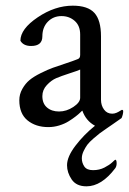

<svg xmlns="http://www.w3.org/2000/svg" viewBox="-20 -446 459 684"><path d="M265.6 -97.7V-198.2Q257.8 -194.3 227.5 -184.6Q197.3 -174.8 180.2 -167.5Q163.1 -160.2 147 -143.1Q130.9 -126 130.9 -103.5Q130.9 -77.1 147.5 -63Q164.1 -48.8 190.4 -48.8Q216.8 -48.8 241.2 -64.9Q265.6 -81.1 265.6 -97.7ZM339.8 -90.8Q339.8 -70.3 350.6 -55.7Q361.3 -41 379.9 -41Q387.7 -41 395.5 -44.4Q403.3 -47.9 408.2 -51.3Q413.1 -54.7 414.1 -54.7Q418.9 -54.7 418.9 -49.8Q418.9 -39.1 413.1 -25.4L380.9 -2.9Q377.9 -1 360.4 11.2Q342.8 23.4 335.4 28.8Q328.1 34.2 313 47.4Q297.9 60.5 291 69.8Q284.2 79.1 277.8 92.3Q271.5 105.5 271.5 118.2Q271.5 133.8 280.3 147Q289.1 160.2 311.5 160.2Q334 160.2 352.1 150.9Q370.1 141.6 379.9 132.3Q389.6 123 390.6 123Q395.5 123 395.5 135.7Q395.5 146.5 390.6 153.3Q341.8 217.8 288.1 217.8Q252 217.8 235.4 193.4Q218.8 168.9 218.8 142.6Q218.8 112.3 249 72.8Q279.3 33.2 318.4 2Q286.1 -15.6 273.4 -51.8Q272.5 -51.8 266.1 -45.4Q259.8 -39.1 249 -30.8Q238.3 -22.5 224.1 -13.7Q210 -4.9 190.9 1Q171.9 6.8 152.3 6.8Q107.4 6.8 78.1 -17.1Q48.8 -41 48.8 -88.9Q48.8 -110.4 59.6 -129.4Q70.3 -148.4 85 -160.6Q99.6 -172.9 125 -185.5Q150.4 -198.2 168.5 -204.6Q186.5 -210.9 215.8 -220.7Q245.1 -230.5 256.8 -235.4Q265.6 -238.3 265.6 -250V-323.2Q265.6 -354.5 246.1 -371.6Q226.6 -388.7 199.2 -388.7Q169.9 -388.7 150.4 -368.7Q130.9 -348.6 130.9 -316.4Q130.9 -282.2 90.8 -282.2Q63.5 -282.2 52.7 -300.8Q52.7 -342.8 114.3 -384.3Q175.8 -425.8 239.3 -425.8Q293 -425.8 316.4 -399.9Q339.8 -374 339.8 -316.4Z"/></svg>

Font: Crimson Text
Style: Regular
Weight: 400
Version: Version 0.13